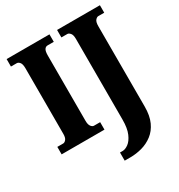

<svg xmlns="http://www.w3.org/2000/svg" viewBox="-217 -860 1164 1246"><g transform="rotate(-30 365.0 -237.0)"><path d="M18 0V-56H62Q73 -56 83.5 -68.5Q94 -81 94 -109V-601Q94 -633 83.5 -645.5Q73 -658 62 -658H18V-714H339V-658H293Q278 -658 269.5 -645Q261 -632 261 -600V-110Q261 -83 271 -69.5Q281 -56 293 -56H339V0ZM352 240V179H372Q392 179 415.5 162Q439 145 456 106Q473 67 473 2V-603Q473 -633 462 -645.5Q451 -658 441 -658H396V-714H717V-658H673Q662 -658 651 -645.5Q640 -633 640 -601V1Q640 69 619 115Q598 161 562 188.5Q526 216 482.5 228Q439 240 394 240Z"/></g></svg>

Font: Noto Serif Bengali ExtraCondensed Black
Style: Regular
Weight: 900
Width: 2
Designer: Juan Bruce, Universal Thirst, Indian Type Foundry and the Monotype Design Team.
Foundry: Monotype Imaging Inc.
Version: Version 2.003; ttfautohint (v1.8.4.7-5d5b)